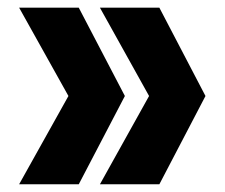

<svg xmlns="http://www.w3.org/2000/svg" viewBox="-20 -540 585 500"><path d="M515.1 -290 395 -60.1H240.2L368.2 -290L240.2 -520H395ZM29.8 -60.1 158.2 -290 29.8 -520H185.1L305.2 -290L185.1 -60.1Z"/></svg>

Font: TASA Explorer
Style: Regular
Weight: 900
Designer: Weizhong Zhang
Foundry: Local Remote
Version: Version 1.000;Glyphs 3.1.2 (3151)